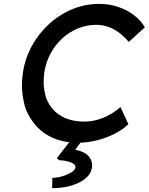

<svg xmlns="http://www.w3.org/2000/svg" viewBox="-20 -726 767 990"><path d="M381 10Q308 10 250.5 -16Q193 -42 155 -90.5Q117 -139 105 -191Q93 -243 93 -285Q93 -317 98 -350Q109 -425 144.5 -489.5Q180 -554 234 -603Q288 -652 354 -679Q420 -706 492 -706Q543 -706 589 -690.5Q635 -675 671 -647.5Q707 -620 727 -585L644 -510Q619 -539 592.5 -558.5Q566 -578 536.5 -588Q507 -598 476 -598Q427 -598 382 -579.5Q337 -561 301 -528Q265 -495 240.5 -449.5Q216 -404 208 -350Q205 -326 205 -304Q205 -273 213.5 -236.5Q222 -200 249 -167Q276 -134 318 -116.5Q360 -99 414 -99Q447 -99 480.5 -108Q514 -117 544.5 -134Q575 -151 601 -174L642 -86Q615 -59 572.5 -37Q530 -15 480 -2.5Q430 10 381 10ZM249 244 250 191Q274 191 301 183Q328 175 348 162.5Q368 150 369 138Q369 136 369 135Q369 123 354.5 115.5Q340 108 319.5 104Q299 100 285 100L273 90L361 -24H420L368 46Q416 56 435.5 77.5Q455 99 455 126Q455 132 454 139Q450 165 430.5 185Q411 205 381 218.5Q351 232 319 238Q287 244 258 244Q253 244 249 244Z"/></svg>

Font: Lexend
Style: Italic
Weight: 400
Italic angle: -8.13011°
Designer: Bonnie Shaver-Troup, Thomas Jockin
Foundry: Lexend
Version: Version 1.007